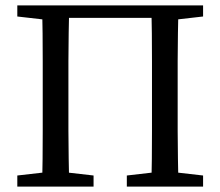

<svg xmlns="http://www.w3.org/2000/svg" viewBox="-20 -690 815 710"><path d="M135 0Q137 -51 137.5 -102Q138 -153 138 -205.5Q138 -258 138 -310V-359Q138 -411 138 -463Q138 -515 137.5 -567Q137 -619 135 -670H236Q235 -620 234 -568Q233 -516 233 -464Q233 -412 233 -359V-310Q233 -259 233 -207Q233 -155 234 -103.5Q235 -52 236 0ZM539 0Q541 -51 541.5 -102Q542 -153 542 -205.5Q542 -258 542 -310V-359Q542 -411 542 -463Q542 -515 541.5 -567Q541 -619 539 -670H640Q639 -620 638 -568Q637 -516 637 -464Q637 -412 637 -359V-310Q637 -259 637 -207Q637 -155 638 -103.5Q639 -52 640 0ZM44 0V-41L175 -56H195L326 -41V0ZM449 0V-41L579 -56H600L731 -41V0ZM44 -629V-670H185V-614H175ZM590 -614V-670H731V-629L600 -614ZM185 -624V-670H590V-624Z"/></svg>

Font: Source Serif 4 Variable
Style: Regular
Weight: 400
Designer: Frank Grießhammer
Foundry: Adobe
Version: Version 4.005;hotconv 1.1.0;makeotfexe 2.6.0